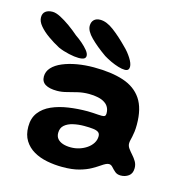

<svg xmlns="http://www.w3.org/2000/svg" viewBox="-161 -816 921 976"><g transform="rotate(15 300.0 -328.5)"><path d="M254 58Q212 58 172.5 50.2Q133 42.5 102 24.5Q71 6.5 52.5 -23.2Q34 -53 34 -96Q34 -141 56.8 -170.8Q79.5 -200.5 118 -217.5Q156.5 -234.5 205.2 -241.8Q254 -249 306 -249Q320 -249 334.2 -248Q348.5 -247 360.8 -246.2Q373 -245.5 380.5 -245.5Q392 -245.5 396.5 -249.5Q401 -253.5 401 -263Q401 -275.5 397.8 -285.5Q394.5 -295.5 388.5 -303.2Q382.5 -311 374 -316.5Q359.5 -326.5 337.5 -331.2Q315.5 -336 290 -336Q258.5 -336 230.5 -329.2Q202.5 -322.5 177 -315.8Q151.5 -309 127 -309Q87.5 -309 66 -322Q44.5 -335 44.5 -362.5Q44.5 -389 63.5 -409.8Q82.5 -430.5 115.8 -444.5Q149 -458.5 191 -465.8Q233 -473 278.5 -473Q371.5 -473 435 -452Q498.5 -431 531.5 -382Q564.5 -333 564.5 -248Q564.5 -227 562.5 -211Q560.5 -195 557.8 -183.2Q555 -171.5 553 -162.5Q551 -153.5 551 -146Q551 -132.5 560 -120Q569 -107.5 581 -94.2Q593 -81 602 -65.8Q611 -50.5 611 -31.5Q611 -3 593 10Q575 23 551.5 23Q532.5 23 520.8 12.8Q509 2.5 500 -7.8Q491 -18 480 -18Q472.5 -18 463.2 -13.5Q454 -9 441 0Q426 10.5 401.8 24.2Q377.5 38 341.5 48Q305.5 58 254 58ZM269.5 -49.5Q292.5 -49.5 314 -56.2Q335.5 -63 353.2 -75.2Q371 -87.5 381.5 -104.2Q392 -121 392 -140.5Q392 -154.5 383 -161.2Q374 -168 355.2 -170.2Q336.5 -172.5 308 -172.5Q277.5 -172.5 250.2 -166.2Q223 -160 206 -145.2Q189 -130.5 189 -104.5Q189 -85.5 199.2 -73.5Q209.5 -61.5 227.5 -55.5Q245.5 -49.5 269.5 -49.5ZM189.5 -499Q169 -499 138.2 -505.8Q107.5 -512.5 81.5 -524Q48.5 -541.5 19 -562.5Q-10.5 -583.5 -29 -605.8Q-47.5 -628 -47.5 -649.5Q-47.5 -670.5 -33.8 -681Q-20 -691.5 3 -691.5Q20.5 -691.5 45.2 -678.8Q70 -666 97 -646.8Q124 -627.5 148 -606.5Q166 -594.5 184.2 -578.8Q202.5 -563 215 -547.5Q227.5 -532 227.5 -519.5Q227.5 -509.5 219 -504.2Q210.5 -499 189.5 -499ZM432 -501.5Q418 -501.5 398 -507.5Q378 -513.5 357 -523.2Q336 -533 319 -543.5Q269 -578.5 236 -611.5Q203 -644.5 203 -671.5Q203 -692 214.8 -703.5Q226.5 -715 247.5 -715Q281 -715 319.2 -686.2Q357.5 -657.5 399.5 -614.5Q421 -594 438 -567.5Q455 -541 455 -522.5Q455 -513 449.8 -507.2Q444.5 -501.5 432 -501.5Z"/></g></svg>

Font: Gluten Thin SemiBold
Style: Regular
Weight: 600
Version: Version 1.300